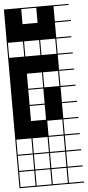

<svg xmlns="http://www.w3.org/2000/svg" viewBox="-65 -763 494 1077"><g transform="rotate(-5 182.0 -224.0)"><path d="M363.6 278.8H0V187.9H6.1V272.7H90.9V187.9H0V-727.3H363.6V-721.2H278.8V-636.4H363.6V-630.3H278.8V-545.5H363.6V-539.4H278.8V-454.5H363.6V-448.5H278.8V-363.6H363.6V-357.6H278.8V-272.7H363.6V-266.7H278.8V-181.8H363.6V-175.8H278.8V-90.9H363.6V-84.8H278.8V0H363.6V6.1H278.8V90.9H363.6V97H278.8V181.8H363.6V187.9H278.8V272.7H363.6ZM187.9 -636.4H272.7V-721.2H187.9ZM6.1 -636.4H90.9V-721.2H6.1ZM97 -636.4H181.8V-721.2H97ZM187.9 -545.5H272.7V-630.3H187.9ZM6.1 -545.5H90.9V-630.3H6.1ZM97 -545.5H181.8V-630.3H97ZM187.9 -454.5H272.7V-539.4H187.9ZM6.1 -454.5H90.9V-539.4H6.1ZM97 -454.5H181.8V-539.4H97ZM97 -272.7H181.8V-357.6H97ZM187.9 -272.7H272.7V-357.6H187.9ZM97 -181.8H181.8V-266.7H97ZM97 -90.9H181.8V-175.8H97ZM187.9 0H272.7V-84.8H187.9ZM187.9 90.9H272.7V6.1H187.9ZM97 90.9H181.8V6.1H97ZM6.1 90.9H90.9V6.1H6.1ZM97 181.8H181.8V97H97ZM6.1 181.8H90.9V97H6.1ZM272.7 97H187.9V181.8H272.7ZM181.8 272.7V187.9H97V272.7ZM272.7 272.7V187.9H187.9V272.7ZM0 -727.3H90.9V-636.4H0ZM90.9 -636.4H181.8V-545.5H90.9ZM181.8 -727.3H272.7V-636.4H181.8ZM181.8 -636.4H272.7V-545.5H181.8ZM0 -636.4H90.9V-545.5H0Z"/></g></svg>

Font: Micro 5 Charted
Style: Regular
Weight: 400
Designer: Sarah Cadigan-Fried
Version: Version 1.000; ttfautohint (v1.8.4.7-5d5b)